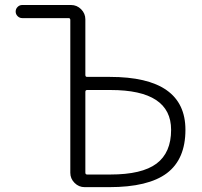

<svg xmlns="http://www.w3.org/2000/svg" viewBox="-20 -774 811 772"><path d="M330.1 -412.1Q323.2 -412.1 323.2 -404.3V-80.1Q323.2 -72.3 330.1 -72.3H423.8Q550.8 -72.3 609.4 -116.2Q668 -160.2 668 -252Q668 -412.1 424.8 -412.1ZM262.7 -693.4Q262.7 -701.2 255.9 -701.2H69.3Q58.6 -701.2 50.8 -709Q43 -716.8 43 -727.5Q43 -738.3 50.8 -746.1Q58.6 -753.9 69.3 -753.9H265.6Q289.1 -753.9 306.2 -736.8Q323.2 -719.7 323.2 -696.3V-472.7Q323.2 -464.8 330.1 -464.8H421.9Q725.6 -464.8 725.6 -252Q725.6 -133.8 650.9 -77.6Q576.2 -21.5 418.9 -21.5H320.3Q296.9 -21.5 279.8 -38.6Q262.7 -55.7 262.7 -79.1Z"/></svg>

Font: Gen Jyuu Gothic P Light
Style: Regular
Weight: 200
Designer: [Source Han Sans]
Ryoko NISHIZUKA  (kana & ideographs); Paul D. Hunt (Latin, Greek & Cyrillic); Wenlong ZHANG  (bopomofo
Version: Version 1.002.20150607